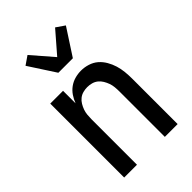

<svg xmlns="http://www.w3.org/2000/svg" viewBox="-228 -863 955 955"><g transform="rotate(-45 250.0 -385.5)"><path d="M62 0V-520H152V-432Q160 -453 172.5 -471.5Q185 -490 203 -503Q221 -516 242.5 -522Q264 -528 286 -528Q310 -528 334 -520.5Q358 -513 376 -497.5Q394 -482 406.5 -460.5Q419 -439 426 -416Q433 -393 435.5 -368.5Q438 -344 438 -320V0H348V-320Q348 -335 346.5 -350.5Q345 -366 340 -380Q335 -394 327 -407.5Q319 -421 307 -430.5Q295 -440 280 -444Q265 -448 250 -448Q235 -448 220 -444Q205 -440 193 -430.5Q181 -421 173 -407.5Q165 -394 160 -380Q155 -366 153.5 -350.5Q152 -335 152 -320V0ZM199 -600 108 -740 153 -771 250 -659 347 -771 392 -740 301 -600Z"/></g></svg>

Font: Iosevka Curly Medium
Style: Regular
Weight: 500
Monospace: yes
Designer: Belleve Invis
Foundry: Belleve Invis
Version: Version 22.1.2; ttfautohint (v1.8.4)